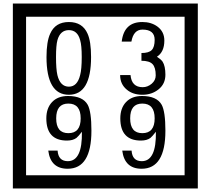

<svg xmlns="http://www.w3.org/2000/svg" viewBox="-20 -980 1195 1090"><path d="M1103 90H53V-960H1103ZM1028 15V-885H128V15ZM497 -656Q497 -442 371 -442Q244 -442 244 -656Q244 -744 265 -789Q294 -855 371 -855Q448 -855 477 -789Q497 -745 497 -656ZM444 -656Q444 -723 435 -752Q420 -809 371 -809Q322 -809 306 -752Q298 -723 298 -656Q298 -587 306 -553Q322 -488 371 -488Q419 -488 435 -554Q444 -587 444 -656ZM919 -556Q919 -504 880.5 -473Q842 -442 789 -442Q734 -442 700 -471Q662 -502 662 -554H721Q727 -485 790 -485Q818 -485 841 -504.5Q864 -524 864 -552Q864 -597 846 -616Q828 -635 783 -635V-679Q825 -679 841.5 -696Q858 -713 858 -754Q858 -812 789 -812Q738 -812 726 -744H671Q684 -855 788 -855Q839 -855 874 -829Q913 -800 913 -750Q913 -685 871 -658Q895 -642 903 -630Q919 -605 919 -556ZM499 -238Q499 -22 364 -22Q267 -22 254 -125H307Q311 -65 365 -65Q448 -65 445 -232Q424 -205 414 -197Q394 -182 360 -182Q243 -182 243 -308Q243 -366 275.5 -400.5Q308 -435 366 -435Q450 -435 478 -385Q499 -346 499 -238ZM438 -308Q438 -392 368 -392Q299 -392 299 -308Q299 -224 368 -224Q438 -224 438 -308ZM919 -238Q919 -22 784 -22Q687 -22 674 -125H727Q731 -65 785 -65Q868 -65 865 -232Q844 -205 834 -197Q814 -182 780 -182Q663 -182 663 -308Q663 -366 695.5 -400.5Q728 -435 786 -435Q870 -435 898 -385Q919 -346 919 -238ZM858 -308Q858 -392 788 -392Q719 -392 719 -308Q719 -224 788 -224Q858 -224 858 -308Z"/></svg>

Font: Unicode BMP Fallback SIL
Style: Regular
Weight: 400
Foundry: NRSI, SIL International
Version: Version 5.1 Based on Unicode 5.1